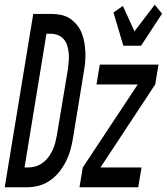

<svg xmlns="http://www.w3.org/2000/svg" viewBox="-59 -794 707 814"><path d="M56 0H-39L82 -735H159Q180 -735 201 -730.5Q222 -726 238 -715Q254 -704 267 -688.5Q280 -673 287.5 -654Q295 -635 298.5 -614.5Q302 -594 303 -573Q304 -552 302 -530.5Q300 -509 296 -487L250 -206Q246 -181 239 -156.5Q232 -132 220 -108.5Q208 -85 191.5 -64.5Q175 -44 152.5 -28.5Q130 -13 105 -6.5Q80 0 56 0ZM45 -84H60Q76 -84 91.5 -88.5Q107 -93 121.5 -103.5Q136 -114 146 -127.5Q156 -141 163.5 -156.5Q171 -172 175 -188Q179 -204 182 -220L229 -501Q231 -518 232.5 -534.5Q234 -551 232.5 -567.5Q231 -584 226.5 -599.5Q222 -615 212 -627Q202 -639 187 -645Q172 -651 155 -651H138ZM464 -600 422 -741 462 -769 511 -661 597 -774 628 -736 539 -600ZM278 0 292 -84 525 -436H350L364 -520H613L599 -436L367 -84H541L527 0Z"/></svg>

Font: Iosevka Md Ex Obl
Style: Regular
Weight: 500
Width: 7
Italic angle: -9°
Monospace: yes
Designer: Belleve Invis
Foundry: Belleve Invis
Version: Version 32.5.0; ttfautohint (v1.8.4)